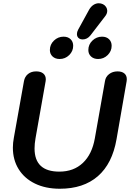

<svg xmlns="http://www.w3.org/2000/svg" viewBox="-20 -1148 798 1178"><path d="M59 -242Q59 -272 65 -303L127 -650Q132 -678 152 -694Q172 -710 202 -710Q230 -710 245.5 -697Q261 -684 261 -661Q261 -654 260 -650L198 -300Q192 -266 192 -237Q192 -95 344 -95Q432 -95 488.5 -148.5Q545 -202 562 -300L624 -650Q628 -677 649.5 -693.5Q671 -710 701 -710Q728 -710 743 -697.5Q758 -685 758 -662Q758 -654 757 -650L695 -294Q669 -144 580.5 -67Q492 10 347 10Q260 10 195 -21.5Q130 -53 94.5 -110Q59 -167 59 -242ZM452 -939Q452 -952 459 -965L527 -1089Q538 -1108 553.5 -1118Q569 -1128 586 -1128Q600 -1128 612 -1122Q624 -1116 631 -1105Q638 -1094 638 -1082Q638 -1064 625 -1048L535 -931Q515 -906 487 -906Q475 -906 467 -911Q452 -920 452 -939ZM286 -841Q286 -875 311 -899Q336 -923 370 -923Q397 -923 413 -907.5Q429 -892 429 -867Q429 -834 404.5 -810Q380 -786 346 -786Q319 -786 302.5 -801.5Q286 -817 286 -841ZM522 -841Q522 -875 547 -899Q572 -923 606 -923Q633 -923 649 -907.5Q665 -892 665 -867Q665 -834 640.5 -810Q616 -786 582 -786Q555 -786 538.5 -801.5Q522 -817 522 -841Z"/></svg>

Font: Kodchasan
Style: Bold Italic
Weight: 700
Italic angle: -10°
Version: Version 1.000; ttfautohint (v1.6)